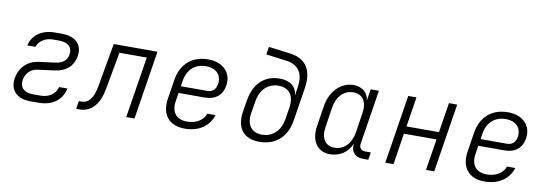

<svg xmlns="http://www.w3.org/2000/svg" viewBox="-56 -1122 4313 1514"><g transform="rotate(10 2100.0 -365.0)"><path d="M282 9C396 9 469 -45 490 -141H424C410 -86 359 -49 291 -49H230C159 -49 122 -86 131 -146C140 -199 177 -239 230 -246L367 -264C455 -275 513 -325 526 -408C541 -501 481 -559 371 -559H321C213 -559 142 -510 119 -421H185C199 -467 248 -502 312 -502H362C432 -502 469 -466 460 -409C453 -361 419 -333 363 -326L232 -309C142 -297 82 -237 67 -150C52 -52 110 9 220 9Z M586 5H610C707 5 768 -64 792 -197L845 -490H1064L986 0H1052L1139 -550H789L727 -199C710 -106 674 -59 619 -59H596Z M1455 10C1566 10 1647 -44 1677 -137H1611C1592 -82 1535 -48 1464 -48C1376 -48 1334 -103 1349 -194L1359 -259H1568C1653 -259 1708 -302 1720 -383C1736 -482 1667 -560 1546 -560C1415 -560 1329 -484 1308 -352L1284 -198C1264 -72 1329 10 1455 10ZM1368 -314 1374 -356C1388 -449 1448 -504 1537 -504C1621 -504 1665 -451 1654 -383C1646 -336 1620 -314 1577 -314Z M2053 10C2182 10 2269 -67 2291 -202L2333 -468C2356 -615 2301 -701 2172 -718L1998 -740L1988 -678L2151 -657C2250 -645 2295 -577 2277 -468L2266 -395C2264 -466 2212 -509 2126 -509C2005 -509 1923 -432 1901 -298L1885 -202C1864 -69 1926 10 2053 10ZM2063 -49C1979 -49 1936 -107 1951 -202L1967 -298C1982 -394 2042 -452 2127 -452C2214 -452 2255 -391 2240 -298L2225 -202C2209 -107 2149 -49 2063 -49Z M2617 10C2698 10 2765 -36 2790 -108C2780 -45 2815 0 2877 0H2924L2933 -60H2888C2857 -60 2838 -81 2843 -114L2912 -550H2846L2832 -457C2825 -520 2779 -560 2708 -560C2608 -560 2526 -478 2506 -358L2480 -191C2461 -72 2517 10 2617 10ZM2644 -47C2571 -47 2533 -103 2547 -193L2572 -356C2586 -446 2642 -503 2717 -503C2791 -503 2829 -446 2815 -356L2790 -193C2775 -103 2719 -47 2644 -47Z M3060 0H3126L3165 -251H3426L3386 0H3452L3539 -550H3473L3435 -311H3175L3213 -550H3147Z M3855 10C3966 10 4047 -44 4077 -137H4011C3992 -82 3935 -48 3864 -48C3776 -48 3734 -103 3749 -194L3759 -259H3968C4053 -259 4108 -302 4120 -383C4136 -482 4067 -560 3946 -560C3815 -560 3729 -484 3708 -352L3684 -198C3664 -72 3729 10 3855 10ZM3768 -314 3774 -356C3788 -449 3848 -504 3937 -504C4021 -504 4065 -451 4054 -383C4046 -336 4020 -314 3977 -314Z"/></g></svg>

Font: JetBrains Mono ExtraLight
Style: Italic
Weight: 240
Italic angle: -9°
Monospace: yes
Designer: Philipp Nurullin, Konstantin Bulenkov
Foundry: JetBrains
Version: Version 2.305